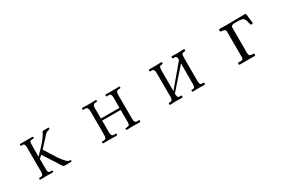

<svg xmlns="http://www.w3.org/2000/svg" viewBox="105 -1534 3791 2526"><g transform="rotate(-30 2000.0 -271.0)"><path d="M748 -12Q748 -3 737 -1Q721 1 692.5 0.5Q664 0 645 0Q638 0 631 -1Q624 -2 617 -8Q610 -16 603.5 -25.5Q597 -35 592 -44Q556 -104 517 -161.5Q478 -219 442 -278Q432 -268 421 -259Q410 -250 399 -240Q399 -200 399.5 -159.5Q400 -119 400 -79Q400 -63 404.5 -45.5Q409 -28 430 -28H454Q467 -28 467 -16Q467 -6 463.5 -3Q460 0 450 0Q428 0 406.5 -1Q385 -2 363 -2Q340 -2 316.5 -1Q293 0 270 0Q263 0 262 -6Q261 -12 261 -16Q261 -19 263 -22.5Q265 -26 269 -26Q307 -26 318 -38Q329 -50 329 -88Q329 -180 328.5 -272.5Q328 -365 328 -457Q328 -467 326 -480Q324 -493 317.5 -503Q311 -513 297 -513Q292 -513 286.5 -512.5Q281 -512 276 -512Q265 -512 265 -524Q265 -534 268.5 -537Q272 -540 281 -540H456Q469 -540 469 -527Q469 -513 454.5 -513Q440 -513 431 -513Q411 -513 403 -494Q401 -490 400 -469Q399 -448 399 -421.5Q399 -395 399 -373Q399 -351 399 -344V-273Q437 -313 477.5 -355Q518 -397 553.5 -442Q589 -487 613 -537Q615 -540 616 -540H690Q698 -540 703.5 -539Q709 -538 709 -528Q709 -517 699 -514Q680 -507 667 -504Q654 -501 637 -484L492 -327Q538 -257 583 -181.5Q628 -106 686 -46Q698 -33 710 -30.5Q722 -28 738 -23Q743 -22 745.5 -20Q748 -18 748 -12Z M1791 -16Q1791 -7 1788.5 -3Q1786 1 1777 1Q1753 1 1729.5 0Q1706 -1 1682 -1Q1657 -1 1633 0Q1609 1 1584 1Q1572 1 1572 -11Q1572 -26 1585 -26Q1622 -26 1632.5 -37.5Q1643 -49 1643 -85Q1643 -131 1642.5 -176Q1642 -221 1642 -266H1361V-85Q1361 -64 1368.5 -45.5Q1376 -27 1402 -27Q1409 -27 1415.5 -27.5Q1422 -28 1429 -28Q1434 -28 1436.5 -24Q1439 -20 1439 -15Q1439 -3 1434 -1Q1429 1 1419 1Q1397 1 1375 0Q1353 -1 1330 -1Q1305 -1 1279 -0.5Q1253 0 1227 0Q1215 0 1215 -12Q1215 -26 1223.5 -27Q1232 -28 1242 -28Q1272 -28 1281 -43.5Q1290 -59 1290 -87Q1290 -179 1289.5 -271Q1289 -363 1289 -454Q1289 -478 1280 -496Q1271 -514 1244 -514Q1238 -514 1231.5 -513.5Q1225 -513 1219 -513Q1212 -513 1210.5 -516.5Q1209 -520 1209 -525Q1209 -536 1213 -539Q1217 -542 1227 -542Q1250 -542 1274 -541Q1298 -540 1321 -540Q1343 -540 1365.5 -540.5Q1388 -541 1410 -542Q1412 -542 1414.5 -542.5Q1417 -543 1419 -543Q1425 -543 1428 -538.5Q1431 -534 1431 -529Q1431 -516 1424.5 -515.5Q1418 -515 1410 -515Q1379 -515 1369.5 -500.5Q1360 -486 1360 -457Q1360 -417 1360.5 -377.5Q1361 -338 1361 -298H1642Q1642 -337 1642.5 -376Q1643 -415 1643 -454Q1643 -476 1635.5 -494.5Q1628 -513 1602 -513Q1595 -513 1588.5 -512.5Q1582 -512 1575 -512Q1568 -512 1566.5 -515.5Q1565 -519 1565 -524Q1565 -535 1569 -538Q1573 -541 1583 -541Q1606 -541 1629 -540.5Q1652 -540 1674 -540Q1697 -540 1719.5 -540.5Q1742 -541 1764 -542Q1766 -543 1769 -543Q1772 -543 1774 -543Q1780 -543 1783 -538.5Q1786 -534 1786 -529Q1786 -515 1780 -515Q1774 -515 1764 -515Q1731 -515 1722 -499Q1713 -483 1713 -453Q1713 -362 1713.5 -269.5Q1714 -177 1714 -85Q1714 -65 1721.5 -46.5Q1729 -28 1754 -28Q1761 -28 1767.5 -28.5Q1774 -29 1781 -29Q1788 -29 1789.5 -25Q1791 -21 1791 -16Z M2774 -17Q2774 -7 2770.5 -3.5Q2767 0 2757 0Q2736 0 2715.5 -1Q2695 -2 2675 -2Q2653 -2 2630.5 -1Q2608 0 2586 0Q2579 0 2577.5 -5Q2576 -10 2576 -15Q2576 -29 2584 -28.5Q2592 -28 2602 -28Q2625 -28 2630 -46.5Q2635 -65 2635 -83L2636 -400L2367 -95V-82Q2367 -65 2373.5 -48Q2380 -31 2402 -31Q2408 -31 2413.5 -31.5Q2419 -32 2426 -32Q2431 -32 2432.5 -27.5Q2434 -23 2434 -18Q2434 0 2417 0Q2395 0 2374 -1Q2353 -2 2331 -2Q2309 -2 2286.5 -0.5Q2264 1 2242 1Q2235 1 2233 -4Q2231 -9 2231 -14Q2231 -27 2238.5 -28.5Q2246 -30 2257 -29.5Q2268 -29 2277 -34Q2290 -42 2293 -58Q2296 -74 2296 -87Q2296 -179 2295.5 -270.5Q2295 -362 2295 -453Q2295 -473 2287.5 -492Q2280 -511 2256 -511Q2250 -511 2245 -510.5Q2240 -510 2235 -510Q2229 -510 2226.5 -515.5Q2224 -521 2224 -525Q2224 -541 2239 -541Q2262 -541 2285.5 -540.5Q2309 -540 2332 -540Q2352 -540 2371.5 -541.5Q2391 -543 2410 -543Q2418 -543 2422.5 -540.5Q2427 -538 2427 -530Q2427 -520 2423 -516.5Q2419 -513 2409 -513Q2380 -513 2373.5 -495.5Q2367 -478 2367 -454V-133L2636 -453Q2636 -465 2634.5 -478.5Q2633 -492 2626.5 -501Q2620 -510 2603 -510Q2591 -510 2580 -509.5Q2569 -509 2569 -525Q2569 -534 2570.5 -537.5Q2572 -541 2582 -541Q2607 -541 2632 -540.5Q2657 -540 2682 -540Q2700 -540 2718 -541Q2736 -542 2754 -542Q2770 -542 2770 -528Q2770 -512 2756.5 -511.5Q2743 -511 2732 -509Q2714 -505 2710.5 -485Q2707 -465 2707 -451V-88Q2707 -69 2713 -50Q2719 -31 2743 -31Q2748 -31 2754 -31.5Q2760 -32 2766 -32Q2771 -32 2772.5 -27Q2774 -22 2774 -17Z M3718 -397Q3718 -378 3698 -378Q3694 -378 3689 -381Q3684 -384 3684 -388Q3675 -410 3670.5 -434Q3666 -458 3654 -477Q3645 -492 3626 -498Q3607 -504 3586 -505Q3565 -506 3550 -506Q3535 -506 3513 -506Q3491 -506 3473.5 -499Q3456 -492 3456 -470V-98Q3456 -69 3461 -55Q3466 -41 3480 -37Q3494 -33 3522 -33Q3537 -33 3537 -16Q3537 -9 3533 -4Q3529 1 3521 1Q3466 1 3411.5 1Q3357 1 3302 1Q3285 1 3285 -14Q3285 -32 3300.5 -31.5Q3316 -31 3328 -31Q3348 -31 3359 -39Q3370 -47 3370 -69V-137Q3369 -210 3369 -283Q3369 -356 3369 -429Q3369 -438 3369.5 -447.5Q3370 -457 3369 -467Q3368 -480 3356.5 -487Q3345 -494 3330.5 -497Q3316 -500 3305 -500Q3295 -500 3292 -506Q3289 -512 3289 -521Q3289 -533 3295.5 -536Q3302 -539 3312 -539Q3341 -539 3369 -538Q3397 -537 3426 -537Q3493 -537 3559.5 -539Q3626 -541 3693 -541Q3697 -541 3699 -538Q3700 -538 3703 -518Q3706 -498 3709.5 -471.5Q3713 -445 3715.5 -423.5Q3718 -402 3718 -397Z"/></g></svg>

Font: Kaisei Opti
Style: Regular
Weight: 400
Designer: Font-Kai, 金井和夫
Foundry: KAZUO KANAI
Version: Version 5.003